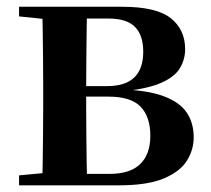

<svg xmlns="http://www.w3.org/2000/svg" viewBox="-20 -556 632 576"><path d="M37.2 0V-29.9L147 -40.2L173.9 -34.4H309.4Q370.3 -34.4 400.6 -63.8Q431 -93.3 431 -148.7Q431 -205.2 402 -235.7Q373 -266.1 306.1 -266.1H173.9V-297.7H301.9Q409.7 -297.7 409.7 -401Q409.7 -449.9 385.1 -475.1Q360.5 -500.4 304.9 -500.4H173.9L147 -495.5L37.2 -506.8V-535.7H346.1Q449 -535.7 492.2 -501.5Q535.4 -467.3 535.4 -408.4Q535.4 -377.9 519.7 -351.4Q504 -324.9 461.3 -306.5Q418.6 -288.2 336.8 -281L338.3 -288Q421.9 -285.7 470.7 -267.5Q519.6 -249.2 540.3 -218.1Q561.1 -186.9 561.1 -144.2Q561.1 -106.6 540.7 -73.9Q520.2 -41.2 471.3 -20.6Q422.3 0 336.3 0ZM105.9 0Q107.6 -25.5 108.1 -67.4Q108.6 -109.4 109.1 -154.7Q109.6 -200 109.6 -234.8V-301.2Q109.6 -335.7 109.1 -381Q108.6 -426.4 108.1 -468.7Q107.6 -511 105.9 -535.7H241.5Q240.5 -511 240 -468.2Q239.5 -425.4 239 -376.5Q238.5 -327.7 238.5 -284.5V-234.8Q238.5 -200 239 -154.7Q239.5 -109.4 240 -67.4Q240.5 -25.5 241.5 0Z"/></svg>

Font: Noto Serif SC ExtraLight
Style: Regular
Weight: 200
Designer: Ryoko NISHIZUKA 西塚涼子 (kana & ideographs); Frank Grießhammer (Latin, Greek & Cyrillic); Wenlong ZHANG 张文龙 (bopomofo); San
Foundry: Adobe
Version: Version 2.002-H1;hotconv 1.1.0;makeotfexe 2.6.0